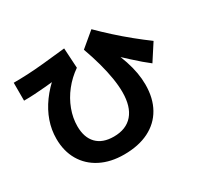

<svg xmlns="http://www.w3.org/2000/svg" viewBox="-167 -983 1335 1272"><g transform="rotate(-30 500.0 -347.0)"><path d="M442 67Q340 67 263.5 28Q187 -11 145.5 -82Q104 -153 104 -248Q104 -316 126.5 -380.5Q149 -445 192.5 -505Q236 -565 299 -618L317 -595Q261 -587 215 -583Q169 -579 128 -576.5Q87 -574 45 -574V-711Q97 -711 151.5 -713.5Q206 -716 277 -723Q348 -730 448 -741L457 -588Q399 -548 356 -493.5Q313 -439 289.5 -376Q266 -313 266 -250Q266 -164 311.5 -117Q357 -70 442 -70Q537 -70 587.5 -128.5Q638 -187 638 -298Q638 -347 628.5 -405.5Q619 -464 601 -530Q583 -596 557 -668L668 -761Q714 -715 767.5 -666.5Q821 -618 877 -572.5Q933 -527 986 -488L905 -363Q880 -382 852.5 -405.5Q825 -429 790 -461Q755 -493 706 -539L718 -563Q745 -504 762 -452.5Q779 -401 787 -355Q795 -309 795 -265Q795 -161 753 -86.5Q711 -12 632 27.5Q553 67 442 67Z"/></g></svg>

Font: M PLUS 2 ExtraBold
Style: Regular
Weight: 800
Version: Version 1.001